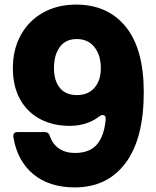

<svg xmlns="http://www.w3.org/2000/svg" viewBox="-20 -799 680 836"><path d="M38 -203V-207Q38 -224 56 -224H175Q192 -224 197 -207Q209 -171 237.5 -152Q266 -133 306 -133Q371 -133 402.5 -170.5Q434 -208 440 -278Q442 -298 427 -298Q419 -298 411 -291Q358 -251 283 -251Q211 -251 155 -280.5Q99 -310 67.5 -366.5Q36 -423 36 -502Q36 -584 71 -647Q106 -710 168.5 -744.5Q231 -779 311 -779Q449 -779 527.5 -682.5Q606 -586 606 -397Q606 -195 526.5 -89Q447 17 306 17Q194 17 124.5 -41Q55 -99 38 -203ZM419 -502Q419 -559 391 -594Q363 -629 314 -629Q266 -629 240.5 -594.5Q215 -560 215 -502Q215 -448 240.5 -416.5Q266 -385 314 -385Q364 -385 391.5 -417Q419 -449 419 -502Z"/></svg>

Font: Open Sauce Two Black
Style: Regular
Weight: 900
Designer: Alfredo Marco Pradil
Foundry: Creative Sauce Fz LLC
Version: Version 1.477